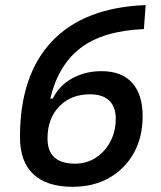

<svg xmlns="http://www.w3.org/2000/svg" viewBox="-20 -716 626 746"><path d="M262.2 9.8Q161.6 9.8 109.6 -39.1Q57.6 -87.9 57.6 -183.6Q57.6 -424.8 182.4 -555.9Q307.1 -687 545.9 -696.3L539.1 -603Q379.9 -596.2 293 -529.5Q206.1 -462.9 175.3 -333H185.1Q210 -383.8 260.5 -411.6Q311 -439.5 374.5 -439.5Q453.1 -439.5 493.7 -394Q534.2 -348.6 534.2 -264.2Q534.2 -183.1 499.8 -121.3Q465.3 -59.6 404.3 -24.9Q343.3 9.8 262.2 9.8ZM271.5 -80.1Q316.4 -80.1 352.3 -103.3Q388.2 -126.5 408.9 -166Q429.7 -205.6 429.7 -255.4Q429.7 -300.8 404.3 -325.2Q378.9 -349.6 329.6 -349.6Q255.9 -349.6 210.2 -302.5Q164.6 -255.4 164.6 -178.2Q164.6 -80.1 271.5 -80.1Z"/></svg>

Font: Cascadia Code NF
Style: Italic
Weight: 400
Italic angle: -10°
Monospace: yes
Designer: Aaron Bell
Foundry: Saja Typeworks
Version: Version 2404.023; ttfautohint (v1.8.4)